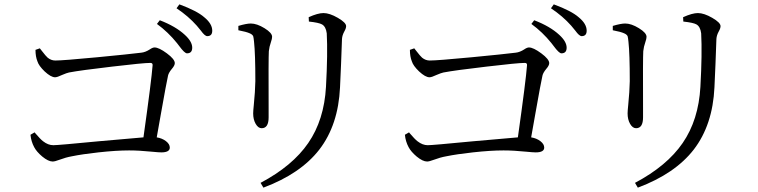

<svg xmlns="http://www.w3.org/2000/svg" viewBox="-20 -806 3480 882"><path d="M222 -64Q202 -64 174 -87Q148 -109 137 -130Q123 -156 120 -187L139 -198Q140 -196 143 -193Q165 -167 178 -157Q201 -139 225 -139Q247 -139 433 -157Q590 -171 639 -175Q676 -438 681 -506Q682 -517 671 -517Q638 -517 495 -500Q349 -483 297 -473Q287 -471 266 -462Q243 -451 233 -451Q214 -451 185 -478Q158 -504 152 -524Q143 -546 143 -577L163 -584Q167 -579 174 -570Q190 -549 199 -541Q215 -528 234 -528Q269 -528 427 -543Q573 -557 629 -564Q648 -566 668 -579Q681 -588 690 -588Q710 -588 746.5 -561Q783 -534 783 -516Q783 -505 769 -489Q755 -472 752 -459Q745 -429 719 -282Q706 -211 700 -175Q725 -171 742.5 -157.5Q760 -144 760 -128Q760 -106 721 -106Q709 -106 679 -109Q619 -115 573 -115Q514 -115 432 -106Q359 -98 310 -88Q282 -83 253 -72Q232 -64 222 -64ZM839 -561Q828 -561 803 -595Q796 -603 793 -608Q752 -659 701 -696L714 -713Q787 -685 829 -646Q863 -615 863 -587Q863 -561 839 -561ZM932 -640Q921 -640 903 -665Q891 -680 884 -688Q845 -732 791 -768L804 -786Q885 -756 918 -727Q955 -697 955 -665Q955 -640 932 -640Z M1190 56 1177 34Q1324 -44 1396 -149Q1469 -255 1477.5 -407.5Q1486 -560 1481 -653Q1477 -684 1459 -694Q1445 -702 1399 -707L1398 -727Q1440 -746 1466 -746Q1494 -746 1532 -724Q1570 -702 1570 -686Q1570 -676 1562 -662Q1552 -644 1551 -627Q1547 -507 1542 -405Q1534 -232 1447 -119Q1361 -8 1190 56ZM1182 -217Q1166 -217 1154.5 -237Q1143 -257 1143 -285Q1143 -296 1146 -325Q1152 -384 1153 -433Q1153 -559 1147 -614Q1145 -634 1143 -640Q1139 -648 1127 -653Q1112 -660 1075 -667V-687Q1112 -698 1132 -698Q1160 -698 1195 -676.5Q1230 -655 1230 -637Q1230 -628 1225 -614Q1217 -591 1215 -571Q1213 -537 1214 -312Q1214 -275 1214 -267Q1214 -217 1182 -217Z M1942 -64Q1922 -64 1894 -87Q1868 -109 1857 -130Q1843 -156 1840 -187L1859 -198Q1860 -196 1863 -193Q1885 -167 1898 -157Q1921 -139 1945 -139Q1967 -139 2153 -157Q2310 -171 2359 -175Q2396 -438 2401 -506Q2402 -517 2391 -517Q2358 -517 2215 -500Q2069 -483 2017 -473Q2007 -471 1986 -462Q1963 -451 1953 -451Q1934 -451 1905 -478Q1878 -504 1872 -524Q1863 -546 1863 -577L1883 -584Q1887 -579 1894 -570Q1910 -549 1919 -541Q1935 -528 1954 -528Q1989 -528 2147 -543Q2293 -557 2349 -564Q2368 -566 2388 -579Q2401 -588 2410 -588Q2430 -588 2466.5 -561Q2503 -534 2503 -516Q2503 -505 2489 -489Q2475 -472 2472 -459Q2465 -429 2439 -282Q2426 -211 2420 -175Q2445 -171 2462.5 -157.5Q2480 -144 2480 -128Q2480 -106 2441 -106Q2429 -106 2399 -109Q2339 -115 2293 -115Q2234 -115 2152 -106Q2079 -98 2030 -88Q2002 -83 1973 -72Q1952 -64 1942 -64ZM2559 -561Q2548 -561 2523 -595Q2516 -603 2513 -608Q2472 -659 2421 -696L2434 -713Q2507 -685 2549 -646Q2583 -615 2583 -587Q2583 -561 2559 -561ZM2652 -640Q2641 -640 2623 -665Q2611 -680 2604 -688Q2565 -732 2511 -768L2524 -786Q2605 -756 2638 -727Q2675 -697 2675 -665Q2675 -640 2652 -640Z M2910 56 2897 34Q3044 -44 3116 -149Q3189 -255 3197.5 -407.5Q3206 -560 3201 -653Q3197 -684 3179 -694Q3165 -702 3119 -707L3118 -727Q3160 -746 3186 -746Q3214 -746 3252 -724Q3290 -702 3290 -686Q3290 -676 3282 -662Q3272 -644 3271 -627Q3267 -507 3262 -405Q3254 -232 3167 -119Q3081 -8 2910 56ZM2902 -217Q2886 -217 2874.5 -237Q2863 -257 2863 -285Q2863 -296 2866 -325Q2872 -384 2873 -433Q2873 -559 2867 -614Q2865 -634 2863 -640Q2859 -648 2847 -653Q2832 -660 2795 -667V-687Q2832 -698 2852 -698Q2880 -698 2915 -676.5Q2950 -655 2950 -637Q2950 -628 2945 -614Q2937 -591 2935 -571Q2933 -537 2934 -312Q2934 -275 2934 -267Q2934 -217 2902 -217Z"/></svg>

Font: Cactus Classical Serif
Style: Regular
Weight: 400
Designer: Henry Chan (via Glyphwiki)、田海東、宇文滿月
Foundry: Moonlit Owen
Version: Version 1.000